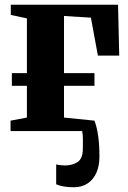

<svg xmlns="http://www.w3.org/2000/svg" viewBox="-20 -553 542 810"><path d="M291.5 237Q268.5 237 249.8 233.8Q231 230.5 217 224.5V140.5Q223 142.5 234.8 143.8Q246.5 145 255 145Q285 145 307.2 130.5Q329.5 116 329.5 74.5Q329.5 57.5 329.8 36.8Q330 16 326.5 0H24.5V-44L93.5 -57V-191H30V-244.5H93.5V-475.5L25.5 -490V-533H478L483 -318.5H393L363.5 -478.5L250 -485.5V-244.5H378.5V-191H250V-57L378.5 -44Q389 -16.5 394.2 21Q399.5 58.5 399.5 108Q399.5 146.5 386.8 175.5Q374 204.5 349.8 220.8Q325.5 237 291.5 237Z"/></svg>

Font: Merriweather 72pt ExtraBold
Style: Regular
Weight: 800
Version: Version 2.100